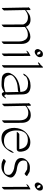

<svg xmlns="http://www.w3.org/2000/svg" viewBox="1021 -1616 626 2708"><g transform="rotate(90 1334.0 -262.0)"><path d="M220.2 -343.3Q174.3 -344.7 121.6 -302.2L127.4 -8.8Q127.4 -0.5 109.9 14.9Q92.3 30.3 92.3 22.5L86.4 -279.3V-342.3Q74.7 -345.2 90.8 -362.5Q106.9 -379.9 114.3 -378.2Q121.6 -376.5 121.6 -375V-317.4Q183.1 -366.7 209.5 -373Q323.7 -399.9 357.9 -314.5Q429.7 -377 497.8 -377Q565.9 -377 590.8 -308.6Q599.6 -283.7 599.6 -252.9V-5.4Q599.6 2.9 583.5 16.6Q567.4 30.3 564.5 25.9V-221.7Q564.5 -251.5 556.2 -275.9Q531.7 -341.8 470.9 -341.8Q410.2 -341.8 368.2 -306.6Q364.3 -303.2 360.8 -300.3Q361.3 -286.6 361.3 -254.4L361.8 -6.8Q361.8 1.5 344.2 17.1Q326.7 32.7 326.7 24.4L324.7 -277.3Q300.8 -343.3 220.2 -343.3Z M779.8 -537.6Q797.9 -497.6 767.8 -468Q737.8 -438.5 711.9 -438.5Q686 -438.5 674.3 -464.4Q671.4 -471.7 671.4 -484.1Q671.4 -496.6 691.2 -525.4Q710.9 -554.2 741.5 -554.2Q772 -554.2 779.8 -537.6ZM751.5 -474.1Q752.9 -485.8 745.6 -502.4Q738.3 -519 724.1 -519Q710 -519 707 -518.6Q706.5 -515.1 706.5 -509.5Q706.5 -503.9 714.1 -486.6Q721.7 -469.2 751.5 -474.1ZM722.2 -354 756.8 -374.5Q768.6 -381.3 769 -373L770.5 -9.3Q770.5 -1 752.7 14.6Q734.9 30.3 734.9 22L733.4 -340.8H732.9L704.1 -323.7Q689 -314.5 698 -329.6Q707 -344.7 722.2 -354Z M934.6 -8.8Q934.6 -0.5 918.2 13.2Q901.9 26.9 899.4 22.5V-503.9Q879.9 -486.3 861.3 -483.9Q855 -482.9 859.9 -490.2Q864.7 -497.6 873.3 -507.8Q881.8 -518.1 887.7 -518.6Q893.6 -519 895.5 -520Q896.5 -522 897.9 -525.9Q899.4 -529.8 912.4 -543.5Q925.3 -557.1 929.9 -554.7Q934.6 -552.2 934.6 -550.8Z M1305.7 25.4Q1286.1 25.4 1277.3 -8.8Q1229 28.8 1179.9 29.3Q1130.9 29.8 1091.3 25.4Q1040 25.4 1016.6 -17.1Q1006.3 -37.6 1006.3 -63.7Q1006.3 -89.8 1031.2 -127.9Q1095.2 -225.6 1276.4 -235.4Q1275.9 -260.7 1268.6 -285.2Q1247.6 -344.7 1156.7 -344.7Q1099.6 -344.7 1056.6 -314.5Q1055.7 -312 1055.9 -306.4Q1056.2 -300.8 1038.3 -285.4Q1020.5 -270 1020.5 -278.3Q1020.5 -293 1041.5 -316.4Q1096.7 -379.9 1189.2 -379.9Q1281.7 -379.9 1303.7 -317.9Q1311 -293 1311.5 -271.5L1316.4 -50.8Q1316.4 -46.4 1311.5 -40Q1314.9 -9.8 1336.4 -9.8Q1343.8 -19.5 1357.2 -30.3Q1370.6 -41 1366.7 -29.3Q1361.8 -15.6 1344.2 4.6Q1326.7 24.9 1305.7 25.4ZM1276.9 -210.9Q1264.2 -199.7 1211.7 -197.8Q1159.2 -195.8 1111.6 -172.6Q1064 -149.4 1046.1 -122.3Q1028.3 -95.2 1051 -52.5Q1073.7 -9.8 1122.6 -9.8Q1122.6 -9.8 1153.8 -5.9Q1185.5 -2.4 1228.5 -11.5Q1271.5 -20.5 1280.8 -27.8Z M1437.5 -284.2V-347.2Q1427.2 -349.6 1441.9 -367.4Q1456.5 -385.3 1464.6 -383.3Q1472.7 -381.3 1472.7 -379.9V-322.8Q1534.2 -371.6 1560.1 -377.4Q1671.9 -401.9 1703.1 -315.4Q1711.9 -290.5 1712.4 -258.8L1712.9 -11.7Q1712.9 -3.4 1695.3 12.2Q1677.7 27.8 1677.7 19.5L1677.2 -227.5Q1675.3 -348.1 1571.3 -348.1Q1556.6 -348.1 1550.5 -346.4Q1544.4 -344.7 1527.1 -341.3Q1509.8 -337.9 1491.7 -323Q1473.6 -308.1 1472.7 -307.1L1478.5 -13.7Q1478.5 -5.4 1460.9 10.3Q1443.4 25.9 1443.4 17.6Z M1841.8 -78.1Q1878.9 -3.9 1971.2 -5.1Q2063.5 -6.3 2095.7 -88.9Q2104.5 -110.8 2120.8 -129.9Q2137.2 -148.9 2136.7 -141.1Q2135.7 -106 2079.6 -38.3Q2023.4 29.3 1934.3 30.5Q1845.2 31.7 1809.1 -39.8Q1772.9 -111.3 1788.1 -195.1Q1803.2 -278.8 1862.5 -328.1Q1921.9 -377.4 1983.9 -377Q2105 -377 2118.7 -251Q2122.6 -216.3 2111.6 -200.9Q2100.6 -185.5 2088.9 -185.5H1843.3Q1835 -185.5 1850.3 -203.4Q1865.7 -221.2 1874 -221.2H2083.5Q2069.3 -341.8 1952.6 -341.8Q1819.8 -342.8 1819.8 -179.7Q1820.3 -120.1 1841.8 -78.1Z M2262.7 -29.3Q2311 -4.4 2359.9 -4.9Q2446.3 -5.4 2446.3 -68.4Q2446.3 -87.9 2441.4 -94.7Q2407.7 -145 2314.5 -154.3Q2208.5 -173.3 2208.5 -247.6Q2209 -311.5 2275.9 -353.5Q2307.1 -373 2354.5 -370.6Q2401.9 -368.2 2405.3 -364.7L2461.9 -331.1Q2467.3 -328.1 2450.7 -310.5Q2434.1 -293 2428.7 -296.4L2371.6 -330.1Q2371.1 -330.1 2368.7 -331.8Q2366.2 -333.5 2321 -335.4Q2275.9 -337.4 2254.9 -320.8Q2241.2 -302.2 2244.1 -270.5Q2252 -206.5 2346.2 -189.5Q2441.4 -179.7 2476.1 -128.4Q2492.7 -103 2474.6 -63.2Q2456.5 -23.4 2417.5 3.4Q2378.4 30.3 2331.1 30.5Q2283.7 30.8 2263.2 21.5Q2242.7 12.2 2223.1 2.4Q2218.3 -1 2234.6 -18.1Q2251 -35.2 2262.7 -29.3Z M2661.6 -537.6Q2679.7 -497.6 2649.7 -468Q2619.6 -438.5 2593.8 -438.5Q2567.9 -438.5 2556.2 -464.4Q2553.2 -471.7 2553.2 -484.1Q2553.2 -496.6 2573 -525.4Q2592.8 -554.2 2623.3 -554.2Q2653.8 -554.2 2661.6 -537.6ZM2633.3 -474.1Q2634.8 -485.8 2627.4 -502.4Q2620.1 -519 2606 -519Q2591.8 -519 2588.9 -518.6Q2588.4 -515.1 2588.4 -509.5Q2588.4 -503.9 2595.9 -486.6Q2603.5 -469.2 2633.3 -474.1ZM2604 -354 2638.7 -374.5Q2650.4 -381.3 2650.9 -373L2652.3 -9.3Q2652.3 -1 2634.5 14.6Q2616.7 30.3 2616.7 22L2615.2 -340.8H2614.7L2585.9 -323.7Q2570.8 -314.5 2579.8 -329.6Q2588.9 -344.7 2604 -354Z"/></g></svg>

Font: ML-NILA01_NewLipi
Style: Regular
Weight: 400
Designer: CLT@C-DIT
Version: Version ML-NILA01_NewLipi 2.